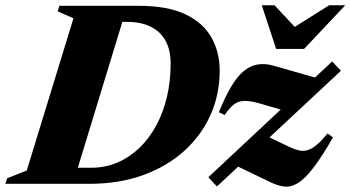

<svg xmlns="http://www.w3.org/2000/svg" viewBox="-58 -697 1328 728"><path d="M288 -61Q341 -61 386.8 -80.5Q432.5 -100 469.8 -135.5Q507 -171 533.8 -220Q560.5 -269 574.8 -329Q589 -389 589 -456Q589 -506.5 570 -541.8Q551 -577 514 -595.5Q477 -614 423 -614H324L322.5 -675H468Q577 -675 644.5 -643Q712 -611 743.5 -555.2Q775 -499.5 775 -429Q775 -339 740.2 -261.2Q705.5 -183.5 640.5 -124.8Q575.5 -66 484.5 -33Q393.5 0 280.5 0H116L153 -61ZM220.5 -627.5 161 -654 167 -675H424.5L218.5 0H-37.5L-31 -21L43.5 -50.5ZM732 -25 1201.5 -464 1234.5 -428.5 764.5 10ZM793.5 -261 772 -271.5Q795 -328.5 817.5 -366.8Q840 -405 864.5 -426Q889 -447 917.2 -452.2Q945.5 -457.5 979 -448L1159.5 -396.5L1034 -273.5L926 -305Q899.5 -312.5 880.5 -314Q861.5 -315.5 847.2 -310.8Q833 -306 820.2 -293.5Q807.5 -281 793.5 -261ZM970 -5 820 -77 939 -188 1040 -139.5Q1061.5 -129.5 1078.5 -126.2Q1095.5 -123 1111.5 -128.8Q1127.5 -134.5 1145 -149.5Q1162.5 -164.5 1184 -191L1204.5 -176Q1163 -103.5 1131.2 -62Q1099.5 -20.5 1073.5 -4Q1047.5 12.5 1022.8 10.5Q998 8.5 970 -5ZM1251 -677 1095 -511.5H989L934.5 -677H983L1082 -571H1021.5L1190 -677Z"/></svg>

Font: Newsreader 24pt ExtraBold
Style: Italic
Weight: 800
Italic angle: -17°
Designer: Hugues Gentile
Foundry: Production Type
Version: Version 1.003